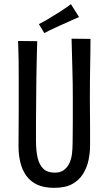

<svg xmlns="http://www.w3.org/2000/svg" viewBox="-20 -893 522 923"><path d="M241 10Q192 10 159.5 -5Q127 -20 107 -47.5Q87 -75 78 -111.5Q69 -148 69 -191Q69 -226 69.5 -269Q70 -312 70 -355Q70 -398 70 -432Q70 -477 70 -520Q70 -563 69.5 -606.5Q69 -650 67 -696L159 -695Q158 -662 157 -625.5Q156 -589 155.5 -553Q155 -517 154.5 -484.5Q154 -452 154 -426Q154 -397 153.5 -366.5Q153 -336 153 -307Q153 -278 153 -254.5Q153 -231 153 -216Q153 -168 161 -134Q169 -100 188.5 -81.5Q208 -63 243 -63Q270 -63 287 -75.5Q304 -88 313.5 -108.5Q323 -129 326 -153.5Q329 -178 329 -203Q329 -213 329.5 -242Q330 -271 330 -317Q330 -363 330 -424Q330 -488 328.5 -540.5Q327 -593 326 -634.5Q325 -676 324 -707L415 -706Q415 -673 414.5 -642.5Q414 -612 413.5 -580Q413 -548 412.5 -510Q412 -472 412 -422Q413 -337 413 -276.5Q413 -216 413 -193Q413 -161 406 -125.5Q399 -90 380.5 -59Q362 -28 328.5 -9Q295 10 241 10ZM193 -734 167 -777Q185 -786 204 -797Q223 -808 243 -821Q256 -829 269.5 -837.5Q283 -846 296 -855Q309 -864 321 -873L360 -811Q345 -805 330 -798Q315 -791 300.5 -784.5Q286 -778 272 -772Q258 -765 244 -759Q230 -753 217.5 -746.5Q205 -740 193 -734Z"/></svg>

Font: Truculenta Medium
Style: Regular
Weight: 500
Version: Version 1.002